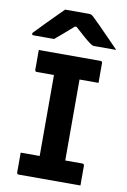

<svg xmlns="http://www.w3.org/2000/svg" viewBox="-102 -1005 703 1065"><g transform="rotate(10 250.0 -473.0)"><path d="M429 0H82Q71 0 71 -11V-122H178V-578H82Q71 -578 71 -589V-700H418Q429 -700 429 -689V-578H322V-122H418Q429 -122 429 -111ZM176 -946H312Q319 -946 325 -943Q331 -940 344 -927Q355 -917 380 -891.5Q405 -866 436 -834.5Q467 -803 494 -775H374Q363 -775 358.5 -777Q354 -779 346 -785Q332 -795 310 -814Q288 -833 255 -863H246Q215 -835 190 -814Q165 -793 144 -775H30Q19 -775 19 -782Q19 -786 22.5 -790Q26 -794 40 -808Q57 -826 82 -851.5Q107 -877 132.5 -902.5Q158 -928 176 -946Z"/></g></svg>

Font: Recursive Sn Lnr St
Style: Bold
Weight: 700
Version: Version 1.079;hotconv 1.0.112;makeotfexe 2.5.65598; ttfautoh